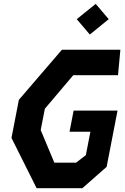

<svg xmlns="http://www.w3.org/2000/svg" viewBox="-20 -992 660 1012"><path d="M173 0H414L542 -112.5L599.5 -409H368L346.5 -297.5H456.5L432.5 -174.5L381 -134.5H266.5L194.5 -306.5L216.5 -419L366 -595.5H602L614.5 -730H306.5L79.5 -466L40.5 -265ZM384.5 -891 453.5 -810 553 -891 484.5 -971.5Z"/></svg>

Font: Monaspace Krypton
Style: Bold Italic
Weight: 700
Italic angle: -11°
Designer: Riley Cran & the Lettermatic Team
Foundry: Lettermatic
Version: Version 1.101 (Monaspace Krypton)